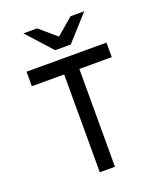

<svg xmlns="http://www.w3.org/2000/svg" viewBox="-164 -1020 944 1124"><g transform="rotate(-20 308.0 -458.5)"><path d="M260.5 0V-609.5H59V-700H557V-609.5H355V0ZM259.5 -761 118.5 -917H204L308 -828L412 -917H497.5L356.5 -761Z"/></g></svg>

Font: Overpass Mono Light Medium
Style: Regular
Weight: 500
Monospace: yes
Version: Version 4.000